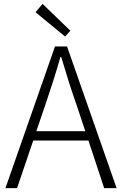

<svg xmlns="http://www.w3.org/2000/svg" viewBox="-20 -968 627 988"><path d="M342 -810 199 -948 163 -905 315 -780ZM167 -293 212 -425C241 -510 266 -587 291 -675H295C321 -587 345 -510 375 -425L419 -293ZM516 0H580L325 -729H263L8 0H68L151 -245H435Z"/></svg>

Font: Noto Sans T Chinese Light
Style: Regular
Weight: 300
Designer: Ryoko NISHIZUKA (kana & ideographs); Paul D. Hunt (Latin, Greek & Cyrillic); Wenlong ZHANG (bopomofo); Sandoll Communica
Foundry: Adobe Systems Incorporated
Version: Version 1.000;PS 1;hotconv 1.0.78;makeotf.lib2.5.61930